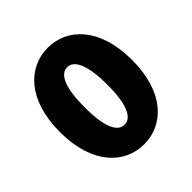

<svg xmlns="http://www.w3.org/2000/svg" viewBox="-162 -693 824 824"><g transform="rotate(-45 250.0 -281.0)"><path d="M250 12C367 12 469 -84 469 -281C469 -478 367 -574 250 -574C133 -574 31 -478 31 -281C31 -84 133 12 250 12ZM250 -107C206 -107 181 -164 181 -281C181 -397 206 -456 250 -456C293 -456 319 -397 319 -281C319 -164 293 -107 250 -107Z"/></g></svg>

Font: Noto Sans Mono CJK SC
Style: Bold
Weight: 700
Designer: Ryoko NISHIZUKA 西塚涼子 (kana, bopomofo & ideographs); Paul D. Hunt (Latin, Greek & Cyrillic); Sandoll Communications 산돌커뮤니
Foundry: Adobe
Version: Version 2.004;hotconv 1.0.118;makeotfexe 2.5.65603